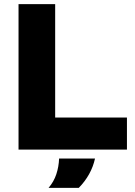

<svg xmlns="http://www.w3.org/2000/svg" viewBox="-20 -720 650 924"><path d="M69.2 0V-700H245.5V-154.4H590.9V0ZM213.8 184Q239.4 154 251.1 118.2Q262.9 82.5 264.4 43H437.2Q428.7 82 409 117.7Q389.2 153.5 359.2 184Z"/></svg>

Font: REM Medium
Style: Regular
Weight: 500
Designer: Octavio Pardo
Foundry: Ashler Design
Version: Version 1.005;gftools[0.9.28]